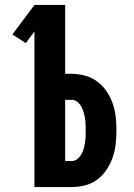

<svg xmlns="http://www.w3.org/2000/svg" viewBox="-20 -755 540 775"><path d="M119 0V-628L84 -581L30 -616L119 -735H243V-457H269Q297 -457 324 -449.5Q351 -442 373 -425.5Q395 -409 410.5 -386Q426 -363 435 -337Q444 -311 447 -283.5Q450 -256 450 -228Q450 -201 447 -173.5Q444 -146 435 -120Q426 -94 410.5 -70.5Q395 -47 373 -30.5Q351 -14 324 -7Q297 0 269 0ZM269 -105Q282 -105 292 -113Q302 -121 308 -131.5Q314 -142 317.5 -154Q321 -166 323 -178.5Q325 -191 325.5 -203.5Q326 -216 326 -228Q326 -241 325.5 -253.5Q325 -266 323 -278Q321 -290 317.5 -302Q314 -314 308 -325Q302 -336 292 -344Q282 -352 269 -352H243V-105Z"/></svg>

Font: Iosevka Extrabold
Style: Regular
Weight: 800
Monospace: yes
Designer: Belleve Invis
Foundry: Belleve Invis
Version: Version 32.5.0; ttfautohint (v1.8.4)